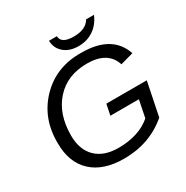

<svg xmlns="http://www.w3.org/2000/svg" viewBox="-194 -1027 1165 1201"><g transform="rotate(-30 389.0 -427.0)"><path d="M362 10Q213 10 131 -66Q49 -142 49 -280Q46 -462 163 -582Q280 -702 461 -698Q680 -698 735 -536L641 -510Q605 -622 455 -622Q313 -622 229 -529Q145 -436 145 -282Q145 -179 202.5 -122.5Q260 -66 365 -66Q512 -66 601 -142L626 -266H420L436 -344H728L679 -103Q547 10 362 10ZM467 -742Q402 -742 362.5 -776Q323 -810 322 -864H379Q380 -809 471 -809Q559 -809 590 -864H647Q622 -805 575 -773.5Q528 -742 467 -742Z"/></g></svg>

Font: Libra Sans
Style: Italic
Weight: 400
Italic angle: -12°
Foundry: Context Ltd
Version: Version 1.002